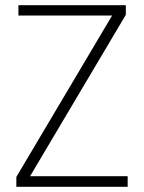

<svg xmlns="http://www.w3.org/2000/svg" viewBox="-20 -720 555 740"><path d="M43 0V-38L412 -660H51V-700H465V-663L96 -41H472V0Z"/></svg>

Font: DM Sans ExtraLight
Style: Regular
Weight: 200
Designer: Colophon Foundry, Jonny Pinhorn
Foundry: Colophon Foundry
Version: Version 4.004; ttfautohint (v1.8.4.7-5d5b)